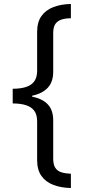

<svg xmlns="http://www.w3.org/2000/svg" viewBox="-20 -812 431 967"><path d="M44 -365Q84 -365 111.5 -374Q139 -383 153 -403Q167 -423 167 -455V-651Q167 -701 189 -731.5Q211 -762 249.5 -776.5Q288 -791 337 -792V-720Q310 -720 290 -713.5Q270 -707 259 -691.5Q248 -676 248 -645V-450Q248 -400 221 -370.5Q194 -341 142 -330V-325Q194 -315 221 -286Q248 -257 248 -206V-13Q248 18 259 34Q270 50 290 56Q310 62 337 63V135Q288 134 249.5 119.5Q211 105 189 74.5Q167 44 167 -6V-201Q167 -234 153 -253.5Q139 -273 111.5 -282Q84 -291 44 -291Z"/></svg>

Font: ukorean15
Style: Book
Weight: 400
Designer: Jelle Bosma - Monotype Design Team
Foundry: Monotype Imaging Inc.
Version: Version 2.003